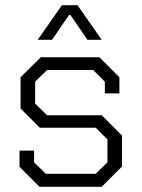

<svg xmlns="http://www.w3.org/2000/svg" viewBox="-20 -718 544 738"><path d="M55 -77V-139H111V-94L156 -50H348L393 -94V-182L348 -227H133L59 -301V-421L137 -498H362L439 -421V-359H383V-404L338 -449H161L115 -404V-320L161 -275H371L449 -197V-78L371 0H132ZM218 -698H278L371 -565H316L251 -660H245L180 -565H125Z"/></svg>

Font: Chakra Petch Light
Style: Regular
Weight: 300
Designer: Katatrad Aksorn Co.,Ltd.
Foundry: Cadson Demak Co.,Ltd.
Version: Version 1.000; ttfautohint (v1.6)